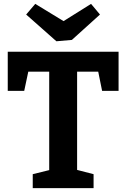

<svg xmlns="http://www.w3.org/2000/svg" viewBox="-20 -971 652 991"><path d="M20 -502V-704H592V-502H507L487 -601H378V-94L463 -72V0H149V-72L234 -93V-601H126L105 -502ZM308 -862 450 -951 496 -896 351 -765 271 -758 115 -896 162 -951Z"/></svg>

Font: Bitter Pro
Style: Bold
Weight: 700
Designer: Sol Matas, and Bitter project Authors
Foundry: Sol Matas
Version: Version 1.010